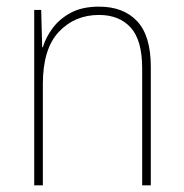

<svg xmlns="http://www.w3.org/2000/svg" viewBox="-20 -624 553 578"><path d="M278 -604Q352 -604 393 -560Q434 -516 434 -423V-66H408V-418Q408 -503 373.5 -541Q339 -579 278 -579Q205 -579 157 -528Q109 -477 109 -371V-66H83V-594H104L107 -482H109Q118 -512 139 -540Q160 -568 194 -586Q228 -604 278 -604Z"/></svg>

Font: Noto Sans Malayalam UI SemiCondensed Thin
Style: Regular
Weight: 100
Width: 4
Designer: Jelle Bosma - Monotype Design Team
Foundry: Monotype Imaging Inc.
Version: Version 2.104; ttfautohint (v1.8.4.7-5d5b)